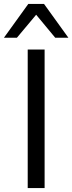

<svg xmlns="http://www.w3.org/2000/svg" viewBox="-46 -957 368 977"><path d="M95 0V-705H181V0ZM-26 -765 98 -937H178L302 -765H235L138 -882L40 -765Z"/></svg>

Font: Nunito Sans 10pt
Style: Regular
Weight: 400
Designer: Vernon Adams
Foundry: Vernon Adams
Version: Version 3.101;gftools[0.9.27]